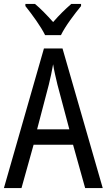

<svg xmlns="http://www.w3.org/2000/svg" viewBox="-20 -963 547 983"><path d="M211 -783H292C314 -829 362 -892 395 -932V-943H345C310 -912 286 -889 252 -850C221 -885 187 -920 159 -943H110V-932C145 -888 189 -828 211 -783ZM416 0H506L300 -715H205L0 0H90L152 -222H354ZM274 -530 335 -301H170L230 -530C238 -562 246 -600 252 -634C256 -605 267 -560 274 -530Z"/></svg>

Font: Noto Sans Sinhala UI Condensed
Style: Regular
Weight: 400
Width: 3
Designer: Jelle Bosma - Monotype Design Team
Foundry: Monotype Imaging Inc.
Version: Version 2.006